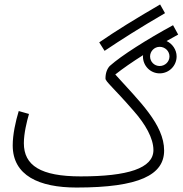

<svg xmlns="http://www.w3.org/2000/svg" viewBox="-20 -820 819 861"><path d="M449 -592C525 -643 605 -694 720 -761L698 -800C583 -733 502 -683 425 -630ZM323 21C605 21 716 -36 716 -145C716 -262 604 -367 497 -486C531 -513 573 -542 622 -573C621 -571 621 -569 621 -567C621 -525 654 -491 696 -491C738 -491 772 -525 772 -567C772 -597 753 -624 727 -636C743 -645 761 -655 779 -665L756 -707C640 -644 523 -570 472 -524C460 -511 453 -492 453 -468C453 -454 489 -427 580 -322C632 -263 668 -200 668 -147C668 -65 552 -29 342 -29C162 -29 87 -78 87 -178C87 -221 100 -275 110 -309L64 -322C50 -276 37 -217 37 -168C37 -33 155 21 323 21ZM696 -524C672 -524 653 -543 653 -567C653 -590 672 -610 696 -610C720 -610 740 -591 740 -567C740 -543 720 -524 696 -524Z"/></svg>

Font: Noto Sans Arabic Cond Light
Style: Regular
Weight: 300
Width: 3
Designer: Monotype Design Team, Nadine Chahine, Nizar Qandah and Khaled Hosny
Foundry: Monotype Imaging Inc.
Version: Version 2.012